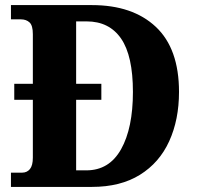

<svg xmlns="http://www.w3.org/2000/svg" viewBox="-20 -734 773 754"><path d="M23 0V-56H67Q86 -56 97.5 -70Q109 -84 109 -115V-342H36V-405H109V-600Q109 -634 96 -646Q83 -658 62 -658H23V-714H341Q501 -714 592 -628.5Q683 -543 683 -373Q683 -264 644.5 -179.5Q606 -95 529.5 -47.5Q453 0 341 0ZM319 -65Q409 -65 455.5 -148Q502 -231 502 -373Q502 -515 455.5 -582.5Q409 -650 320 -650H279V-405H378V-342H279V-65Z"/></svg>

Font: Noto Serif Thai SemiCondensed ExtraBold
Style: Regular
Weight: 800
Width: 4
Designer: Monotype Design Team
Foundry: Monotype Imaging Inc.
Version: Version 2.002; ttfautohint (v1.8.4.7-5d5b)